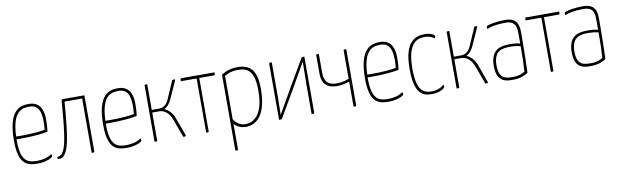

<svg xmlns="http://www.w3.org/2000/svg" viewBox="-45 -984 5341 1655"><g transform="rotate(-10 2626.0 -156.5)"><path d="M215 -14C135 -14 71 -31 71 -217V-228C99 -227 237 -225 345 -246C350 -276 352 -315 352 -354C352 -445 318 -510 227 -510C150 -510 47 -486 47 -221C47 -15 119 10 216 10C286 10 348 -17 348 -32C348 -36 347 -43 343 -51C313 -27 264 -14 215 -14ZM228 -486C306 -486 326 -430 328 -342C328 -318 327 -297 324 -267C239 -249 101 -251 72 -252C80 -477 167 -486 228 -486Z M713 -500H535C514 -500 512 -500 512 -492C486 -163 470 -20 391 -17C390 -14 390 -11 390 -9C390 1 397 3 404 3C489 3 511 -165 535 -476H689V0C712 0 713 0 713 -8Z M996 -14C916 -14 852 -31 852 -217V-228C880 -227 1018 -225 1126 -246C1131 -276 1133 -315 1133 -354C1133 -445 1099 -510 1008 -510C931 -510 828 -486 828 -221C828 -15 900 10 997 10C1067 10 1129 -17 1129 -32C1129 -36 1128 -43 1124 -51C1094 -27 1045 -14 996 -14ZM1009 -486C1087 -486 1107 -430 1109 -342C1109 -318 1108 -297 1105 -267C1020 -249 882 -251 853 -252C861 -477 948 -486 1009 -486Z M1412 -338C1393 -297 1364 -275 1327 -275H1263V-500C1239 -500 1239 -500 1239 -492V0C1263 0 1263 0 1263 -8V-252H1325C1371 -252 1413 -215 1433 -156L1490 0C1494 1 1499 1 1503 1C1510 1 1513 -1 1513 -7V-10L1457 -164C1441 -212 1408 -247 1371 -263C1396 -274 1418 -299 1434 -333L1504 -488C1505 -492 1507 -495 1507 -497C1507 -499 1504 -500 1497 -500C1492 -500 1487 -500 1482 -499Z M1714 -475H1842C1851 -475 1852 -476 1852 -500H1562C1555 -500 1553 -500 1553 -475H1691V0C1713 0 1714 0 1714 -7V-9Z M1912 188C1912 194 1916 197 1923 197C1927 197 1931 196 1936 195V-35C1949 -15 1989 10 2039 10C2099 10 2221 -22 2221 -294C2221 -458 2160 -510 2054 -510C1999 -510 1956 -497 1912 -469ZM1936 -454C1969 -475 2007 -486 2053 -486C2146 -486 2197 -443 2197 -281C2197 -39 2088 -15 2037 -14C2000 -14 1959 -34 1936 -75Z M2471 -251 2350 -40C2350 -57 2351 -74 2351 -91C2352 -125 2353 -158 2353 -192V-500C2336 -500 2329 -500 2329 -493V0C2347 0 2351 0 2356 -7L2491 -238C2524 -295 2556 -351 2588 -408C2598 -425 2607 -442 2617 -459C2617 -438 2616 -416 2616 -395C2615 -353 2614 -311 2614 -268V0C2633 0 2638 0 2638 -7V-500C2620 -500 2615 -498 2612 -493Z M3005 -500C2981 -500 2981 -500 2981 -490V-245C2948 -231 2908 -223 2876 -223C2799 -223 2765 -256 2765 -341V-500C2741 -500 2741 -500 2741 -490V-333C2741 -239 2788 -200 2874 -200C2907 -200 2947 -208 2981 -220V0C3005 0 3005 0 3005 -10Z M3288 -14C3208 -14 3144 -31 3144 -217V-228C3172 -227 3310 -225 3418 -246C3423 -276 3425 -315 3425 -354C3425 -445 3391 -510 3300 -510C3223 -510 3120 -486 3120 -221C3120 -15 3192 10 3289 10C3359 10 3421 -17 3421 -32C3421 -36 3420 -43 3416 -51C3386 -27 3337 -14 3288 -14ZM3301 -486C3379 -486 3399 -430 3401 -342C3401 -318 3400 -297 3397 -267C3312 -249 3174 -251 3145 -252C3153 -477 3240 -486 3301 -486Z M3779 -476C3779 -492 3738 -510 3695 -510C3614 -510 3513 -479 3513 -239C3513 -20 3582 10 3664 10C3733 10 3781 -19 3781 -35C3781 -41 3779 -48 3775 -53C3757 -34 3720 -13 3668 -13C3593 -13 3537 -45 3537 -234C3537 -461 3623 -486 3688 -486C3728 -486 3757 -471 3773 -458C3777 -463 3779 -472 3779 -476Z M4056 -338C4037 -297 4008 -275 3971 -275H3907V-500C3883 -500 3883 -500 3883 -492V0C3907 0 3907 0 3907 -8V-252H3969C4015 -252 4057 -215 4077 -156L4134 0C4138 1 4143 1 4147 1C4154 1 4157 -1 4157 -7V-10L4101 -164C4085 -212 4052 -247 4015 -263C4040 -274 4062 -299 4078 -333L4148 -488C4149 -492 4151 -495 4151 -497C4151 -499 4148 -500 4141 -500C4136 -500 4131 -500 4126 -499Z M4514 -389C4514 -479 4470 -510 4396 -510C4327 -510 4259 -498 4236 -486C4232 -484 4231 -480 4231 -473C4231 -468 4232 -465 4235 -460C4258 -472 4315 -486 4391 -486C4447 -486 4490 -471 4490 -385V-287C4466 -294 4433 -297 4399 -297C4316 -297 4232 -278 4232 -135C4232 0 4306 12 4377 10C4452 10 4492 -18 4508 -28C4511 -108 4514 -209 4514 -323ZM4490 -264C4490 -187 4488 -96 4484 -43C4470 -31 4429 -14 4384 -14C4319 -14 4256 -16 4256 -136C4256 -265 4329 -275 4404 -275C4429 -275 4465 -271 4490 -264Z M4731 -475H4859C4868 -475 4869 -476 4869 -500H4579C4572 -500 4570 -500 4570 -475H4708V0C4730 0 4731 0 4731 -7V-9Z M5196 -389C5196 -479 5152 -510 5078 -510C5009 -510 4941 -498 4918 -486C4914 -484 4913 -480 4913 -473C4913 -468 4914 -465 4917 -460C4940 -472 4997 -486 5073 -486C5129 -486 5172 -471 5172 -385V-287C5148 -294 5115 -297 5081 -297C4998 -297 4914 -278 4914 -135C4914 0 4988 12 5059 10C5134 10 5174 -18 5190 -28C5193 -108 5196 -209 5196 -323ZM5172 -264C5172 -187 5170 -96 5166 -43C5152 -31 5111 -14 5066 -14C5001 -14 4938 -16 4938 -136C4938 -265 5011 -275 5086 -275C5111 -275 5147 -271 5172 -264Z"/></g></svg>

Font: Yanone Kaffeesatz Extra Light
Style: Regular
Weight: 200
Designer: Yanone (Cyrillic: Daniel Pouzeot & Huerta Tipografica)
Foundry: Yanone
Version: Version 1.100;PS 001.100;hotconv 1.0.70;makeotf.lib2.5.58329